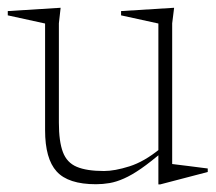

<svg xmlns="http://www.w3.org/2000/svg" viewBox="-25 -464 556 494"><path d="M126.5 -148.5Q126.5 -100 136.8 -72.8Q147 -45.5 172.5 -34.8Q198 -24 242.5 -24Q270 -24 308 -36Q346 -48 386.5 -81L395.5 -75.5Q363 -47.5 338.5 -30.5Q314 -13.5 294.2 -4.8Q274.5 4 257 7Q239.5 10 222 10Q150.5 10 120.8 -22.8Q91 -55.5 91 -129V-403.5L-5 -424.5V-435.5L131 -444L126.5 -404ZM382.5 10.5V-71.5V-403.5L286.5 -424.5V-435.5L423 -444L418 -404V-42Q422.5 -41.5 434 -40Q445.5 -38.5 460.2 -36.8Q475 -35 488.2 -33.2Q501.5 -31.5 509.5 -30.5V-21.5L387 10.5Z"/></svg>

Font: Newsreader 24pt ExtraLight
Style: Regular
Weight: 250
Designer: Hugues Gentile
Foundry: Production Type
Version: Version 1.003